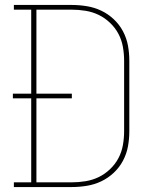

<svg xmlns="http://www.w3.org/2000/svg" viewBox="-20 -755 640 775"><path d="M269 0H36V-19H106V-358H32V-377H106V-716H36V-735H269Q300 -735 330.5 -730Q361 -725 388.5 -712Q416 -699 439 -677.5Q462 -656 476.5 -628.5Q491 -601 496.5 -571Q502 -541 502 -510V-225Q502 -194 496.5 -164Q491 -134 476.5 -106.5Q462 -79 439 -57.5Q416 -36 388.5 -23Q361 -10 330.5 -5Q300 0 269 0ZM127 -19H269Q297 -19 325 -23.5Q353 -28 378 -40Q403 -52 424 -72Q445 -92 458 -116.5Q471 -141 476 -169Q481 -197 481 -225V-510Q481 -538 476 -566Q471 -594 458 -618.5Q445 -643 424 -663Q403 -683 378 -695Q353 -707 325 -711.5Q297 -716 269 -716H127V-377H270V-358H127Z"/></svg>

Font: Iosevka HT Thin Extended
Style: Regular
Weight: 100
Width: 7
Monospace: yes
Designer: Belleve Invis
Foundry: Belleve Invis
Version: Version 32.3.0; ttfautohint (v1.8.4)